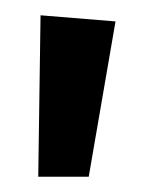

<svg xmlns="http://www.w3.org/2000/svg" viewBox="-20 -827 201 251"><path d="M96 -596H30L33 -807L131 -799Z"/></svg>

Font: Trujillo
Style: Regular
Weight: 400
Designer: Fira Sans original fonts by bBox Type GmbH, Carrois Corporate GbR, & Edenspiekermann AG / Changes by Cristiano Sobral
Foundry: Fira Sans original fonts by bBox Type GmbH, Carrois Corporate GbR, & Edenspiekermann AG / Changes by Cristiano Sobral
Version: Version 4.301;October 17, 2021;FontCreator 14.0.0.2814 64-bi